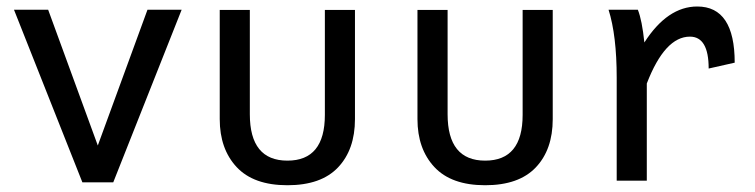

<svg xmlns="http://www.w3.org/2000/svg" viewBox="-20 -542 2266 576"><path d="M319.8 4.9H227.1L22 -512.7H124.5L273.4 -105.5L422.4 -512.7H524.9Z M842.3 13.7Q740.7 13.7 689.9 -40.8Q639.2 -95.2 639.2 -184.6V-512.2H729.5V-199.2Q729.5 -60.1 842.3 -60.1Q954.6 -60.1 954.6 -197.3V-512.2H1044.9V-184.6Q1044.9 -93.3 994.1 -39.8Q943.4 13.7 842.3 13.7Z M1435.5 13.7Q1334 13.7 1283.2 -40.8Q1232.4 -95.2 1232.4 -184.6V-512.2H1322.8V-199.2Q1322.8 -60.1 1435.5 -60.1Q1547.9 -60.1 1547.9 -197.3V-512.2H1638.2V-184.6Q1638.2 -93.3 1587.4 -39.8Q1536.6 13.7 1435.5 13.7Z M1920.4 0H1830.1V-309.1Q1830.1 -435.5 1805.7 -512.7H1893.6Q1906.2 -481 1913.1 -414.6Q1982.4 -522.5 2071.8 -522.5Q2184.1 -522.5 2184.1 -354L2106 -336.4Q2106 -432.1 2049.8 -432.1Q1974.6 -432.1 1920.4 -291.5Z"/></svg>

Font: Cadman
Style: Regular
Weight: 400
Designer: Paul James MIller
Foundry: High-Logic / Made with FontCreator
Version: Version 2.114;March 28, 2021;FontCreator 13.0.0.2683 64-bit